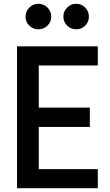

<svg xmlns="http://www.w3.org/2000/svg" viewBox="-20 -995 582 1015"><path d="M231 -859.5Q211 -840 183 -840Q155 -840 135 -859.5Q115 -879 115 -907Q115 -935 135 -955Q155 -975 183 -975Q211 -975 231 -955Q251 -935 251 -907Q251 -879 231 -859.5ZM430.5 -859.5Q411 -840 383 -840Q355 -840 335 -859.5Q315 -879 315 -907Q315 -935 335 -955Q355 -975 383 -975Q411 -975 430.5 -955Q450 -935 450 -907Q450 -879 430.5 -859.5ZM497 -649H185V-426H455V-324H185V-101H497V0H70V-750H497Z"/></svg>

Font: Orkney Medium
Style: Regular
Weight: 500
Designer: Samuel Oakes and Alfredo Marco Pradil
Foundry: Alfredo Marco Pradil
Version: 1.0; ttfautohint (v1.5)